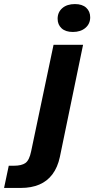

<svg xmlns="http://www.w3.org/2000/svg" viewBox="-143 -756 463 943"><path d="M-123 167 -100 58H-75Q-37 58 -18 44.5Q1 31 10 -13L120 -536H265L151 15Q140 66 114.5 100Q89 134 50 150.5Q11 167 -40 167ZM215 -599Q179 -599 159.5 -617Q140 -635 140 -664Q140 -696 163 -716Q186 -736 225 -736Q261 -736 280.5 -718Q300 -700 300 -671Q300 -639 276.5 -619Q253 -599 215 -599Z"/></svg>

Font: Mona Sans ExtraLight
Style: Bold Italic
Weight: 700
Italic angle: -11.6951°
Version: Version 2.000